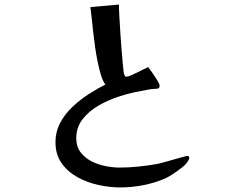

<svg xmlns="http://www.w3.org/2000/svg" viewBox="-20 -793 1040 841"><path d="M809 -101Q809 -96 805 -90.5Q801 -85 799 -81Q791 -70 778 -60Q765 -50 754 -42Q743 -35 730.5 -26.5Q718 -18 705 -12Q659 8 608 18Q557 28 507 28Q462 28 412.5 17.5Q363 7 320 -16.5Q277 -40 250 -78Q223 -116 223 -170Q223 -215 243 -253.5Q263 -292 296 -323.5Q329 -355 367.5 -380Q406 -405 442 -423Q429 -436 417 -482.5Q405 -529 397 -584Q392 -618 388 -654.5Q384 -691 381 -720Q378 -749 376 -762L501 -773Q501 -752 503 -717.5Q505 -683 507.5 -644Q510 -605 513 -568.5Q516 -532 518.5 -506.5Q521 -481 522 -475Q522 -472 525 -464.5Q528 -457 532 -457Q540 -457 553 -462.5Q566 -468 580 -475Q594 -482 607 -488.5Q620 -495 629 -499Q634 -493 646 -476Q658 -459 668.5 -442Q679 -425 679 -418Q679 -408 674 -406Q669 -404 661 -404Q645 -404 624 -399.5Q603 -395 586 -392Q547 -385 500.5 -370Q454 -355 411.5 -330.5Q369 -306 341.5 -270.5Q314 -235 314 -187Q314 -151 332.5 -126.5Q351 -102 380 -87Q409 -72 442 -65.5Q475 -59 504 -59Q545 -59 587.5 -63.5Q630 -68 670 -75Q679 -77 699 -82.5Q719 -88 741.5 -94.5Q764 -101 781 -105.5Q798 -110 801 -110Q809 -110 809 -101Z"/></svg>

Font: Kaisei Opti
Style: Bold
Weight: 700
Designer: Font-Kai, 金井和夫
Foundry: KAZUO KANAI
Version: Version 5.003